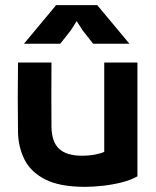

<svg xmlns="http://www.w3.org/2000/svg" viewBox="-20 -713 608 746"><path d="M385 -470H514V-28Q488 -13 451.5 -4Q415 5 377.5 9Q340 13 311 13Q211 13 154.5 -16.5Q98 -46 74.5 -94.5Q51 -143 50 -199Q49 -270 49 -334.5Q49 -399 50 -470H180Q179 -345 180 -220Q181 -161 210 -134.5Q239 -108 298 -108Q326 -108 349.5 -112.5Q373 -117 385 -123ZM198 -693H358L483 -543H342L301 -595L278 -631L255 -595L214 -543H73Z"/></svg>

Font: Kreadon
Style: Bold
Weight: 700
Designer: Reiya WATANABE
Foundry: StudioGnu
Version: Version 1.003; ttfautohint (v1.8.4.7-5d5b);gftools[0.9.32]